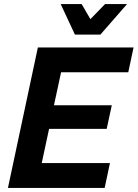

<svg xmlns="http://www.w3.org/2000/svg" viewBox="-20 -923 676 943"><path d="M19 0 166 -690H636L610 -568H280L245 -406H529L504 -290H221L185 -122H520L494 0ZM278 -903H381L424 -829L496 -903H604L473 -753H348Z"/></svg>

Font: Radio Canada SemiBold
Style: Italic
Weight: 600
Italic angle: -12°
Designer: Charles Daoud, Etienne Aubert Bonn, Alexandre Saumier Demers, Jacques Le Bailly
Foundry: Radio-Canada
Version: Version 2.104; ttfautohint (v1.8.4.7-5d5b);gftools[0.9.28.de